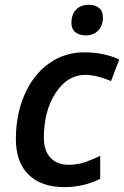

<svg xmlns="http://www.w3.org/2000/svg" viewBox="-20 -767 515 797"><path d="M247.1 9.8Q151.4 9.8 98.6 -42Q45.9 -93.8 45.9 -189.9Q45.9 -291 81.8 -373.8Q117.7 -456.5 182.6 -503.2Q247.6 -549.8 330.1 -549.8Q410.2 -549.8 475.1 -520L440.9 -430.2Q381.3 -456.1 333 -456.1Q259.8 -456.1 210.9 -381.1Q162.1 -306.2 162.1 -195.8Q162.1 -141.6 189.5 -112.3Q216.8 -83 265.1 -83Q301.3 -83 332.8 -93.8Q364.3 -104.5 396 -120.1V-24.9Q327.6 9.8 247.1 9.8ZM276.4 -672.9Q276.4 -706.1 295.4 -726.6Q314.5 -747.1 349.1 -747.1Q375 -747.1 391.1 -734.1Q407.2 -721.2 407.2 -694.8Q407.2 -660.2 387.5 -640.1Q367.7 -620.1 335.9 -620.1Q310.5 -620.1 293.5 -632.8Q276.4 -645.5 276.4 -672.9Z"/></svg>

Font: Open Sans Semibold
Style: Italic
Weight: 600
Italic angle: -12°
Foundry: Ascender Corporation
Version: Version 1.10